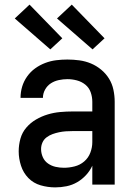

<svg xmlns="http://www.w3.org/2000/svg" viewBox="-20 -800 590 832"><path d="M219 12Q187 12 156 3Q125 -6 103 -28.5Q81 -51 71 -82Q61 -113 61 -144Q61 -172 68.5 -199Q76 -226 94 -247Q112 -268 136 -282Q160 -296 186.5 -304Q213 -312 240.5 -314.5Q268 -317 295 -317H380V-359Q380 -380 373 -400Q366 -420 350 -433Q334 -446 313.5 -451.5Q293 -457 272 -457Q254 -457 235 -453Q216 -449 200.5 -439Q185 -429 175.5 -412Q166 -395 166 -376H69Q69 -401 76 -424.5Q83 -448 97.5 -468.5Q112 -489 132 -503.5Q152 -518 175.5 -527Q199 -536 223.5 -539Q248 -542 272 -542Q298 -542 324 -538.5Q350 -535 374 -525Q398 -515 418.5 -498Q439 -481 452.5 -459Q466 -437 471.5 -411Q477 -385 477 -359V0H380V-82Q370 -60 353 -41.5Q336 -23 314.5 -10.5Q293 2 268.5 7Q244 12 219 12ZM257 -73Q280 -73 303.5 -79Q327 -85 345 -100.5Q363 -116 371.5 -138.5Q380 -161 380 -184V-232H295Q280 -232 265.5 -231Q251 -230 236.5 -227Q222 -224 208 -219Q194 -214 182 -205Q170 -196 164 -182.5Q158 -169 158 -154Q158 -136 165.5 -119Q173 -102 188 -91.5Q203 -81 221 -77Q239 -73 257 -73ZM381 -586 227 -720 291 -780 433 -634ZM198 -586 44 -720 108 -780 250 -634Z"/></svg>

Font: Lode Dark Term
Style: Bold
Weight: 700
Monospace: yes
Designer: Belleve Invis
Foundry: Belleve Invis
Version: Version 29.2.0